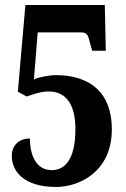

<svg xmlns="http://www.w3.org/2000/svg" viewBox="-20 -734 501 764"><path d="M203 10C290 10 425 -46 425 -220C425 -363 341 -435 202 -435C177 -435 133 -427 115 -418L130 -605H304C327 -605 332 -591 338 -563L347 -532H401L397 -714H81L51 -369L86 -350C114 -359 140 -370 174 -370C242 -370 280 -320 280 -220C280 -95 235 -57 186 -57C119 -57 99 -125 99 -183C59 -183 27 -159 27 -113C27 -51 77 10 203 10Z"/></svg>

Font: Noto Serif Hebrew ExtraCondensed ExtraBold
Style: Regular
Weight: 800
Width: 2
Designer: Monotype Design Team
Foundry: Monotype Imaging Inc.
Version: Version 2.004